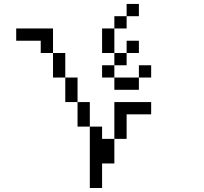

<svg xmlns="http://www.w3.org/2000/svg" viewBox="-20 -895 1040 978"><path d="M750 -312.5V-375H562.5V-187.5H500V-250H437.5V62.5H500Q500 62.5 500 -62.5H562.5Q562.5 -62.5 562.5 -187.5H625Q625 -187.5 625 -312.5ZM750 -500V-562.5H687.5V-500H562.5V-437.5H687.5V-500ZM687.5 -625V-687.5H625V-625H562.5V-562.5H500V-500H562.5V-562.5H625V-625ZM687.5 -812.5V-875H625V-812.5H562.5V-750H500Q500 -750 500 -625H562.5Q562.5 -625 562.5 -750H625V-812.5ZM437.5 -250Q437.5 -250 437.5 -375H375Q375 -375 375 -250ZM375 -375Q375 -375 375 -500H312.5Q312.5 -500 312.5 -375ZM312.5 -500Q312.5 -500 312.5 -625H250Q250 -625 250 -500ZM250 -625Q250 -625 250 -750H62.5V-687.5H187.5V-625Z"/></svg>

Font: BFUnifontExMono
Style: Regular
Weight: 500
Version: Version 15.0.06